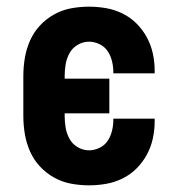

<svg xmlns="http://www.w3.org/2000/svg" viewBox="-20 -548 540 576"><path d="M247 8Q220 8 193 3Q166 -2 142 -15.5Q118 -29 99.5 -49Q81 -69 70 -94Q59 -119 54.5 -146Q50 -173 50 -200V-320Q50 -347 54.5 -374Q59 -401 70 -426Q81 -451 99.5 -471Q118 -491 142 -504.5Q166 -518 193 -523Q220 -528 247 -528Q273 -528 298.5 -523.5Q324 -519 347.5 -507.5Q371 -496 389.5 -477.5Q408 -459 420.5 -436Q433 -413 438.5 -387.5Q444 -362 444 -336V-328H320V-332Q320 -348 316 -364.5Q312 -381 303 -394.5Q294 -408 278.5 -415.5Q263 -423 247 -423Q229 -423 213 -413.5Q197 -404 188.5 -388.5Q180 -373 177 -355.5Q174 -338 174 -320V-312H308V-208H174V-200Q174 -182 177 -164.5Q180 -147 188.5 -131.5Q197 -116 213 -106.5Q229 -97 247 -97Q263 -97 278.5 -104.5Q294 -112 303 -125.5Q312 -139 316 -155.5Q320 -172 320 -188V-192H444V-184Q444 -158 438.5 -132.5Q433 -107 420.5 -84Q408 -61 389.5 -42.5Q371 -24 347.5 -12.5Q324 -1 298.5 3.5Q273 8 247 8Z"/></svg>

Font: Iosevka Extrabold
Style: Regular
Weight: 800
Monospace: yes
Designer: Belleve Invis
Foundry: Belleve Invis
Version: Version 32.5.0; ttfautohint (v1.8.4)